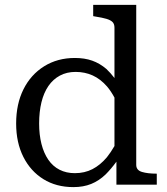

<svg xmlns="http://www.w3.org/2000/svg" viewBox="-20 -755 681 785"><path d="M537 -81Q537 -59 560.5 -52Q584 -45 620 -45H621V0H456V-94Q434 -64 412 -42Q385 -16 353 -3Q321 10 280 10Q210 10 157.5 -22.5Q105 -55 75.5 -113.5Q46 -172 46 -250Q46 -330 76 -390Q106 -450 160.5 -484Q215 -518 286 -518Q326 -518 357 -507Q388 -496 415 -473Q432 -457 448 -436V-642Q448 -657 440 -665Q432 -673 415 -678Q398 -683 372 -687L361 -689V-735H537ZM448 -356Q434 -382 418 -401Q391 -432 359 -446.5Q327 -461 289 -461Q253 -461 225 -446Q197 -431 178 -403.5Q159 -376 149.5 -337Q140 -298 140 -250Q140 -204 149.5 -166.5Q159 -129 177.5 -102Q196 -75 223.5 -61Q251 -47 286 -47Q326 -47 358 -63.5Q390 -80 417 -112Q433 -132 448 -158Z"/></svg>

Font: Roboto Serif 20pt
Style: Regular
Weight: 400
Designer: Greg Gazdowicz
Foundry: Commercial Type
Version: Version 1.008